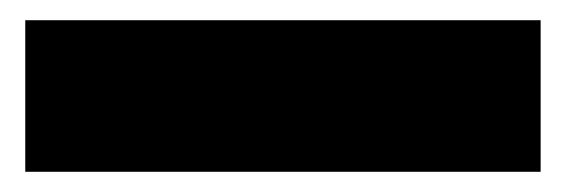

<svg xmlns="http://www.w3.org/2000/svg" viewBox="-20 18 560 190"><path d="M5 188H515V38H5Z"/></svg>

Font: Fira Sans Heavy
Style: Regular
Weight: 900
Designer: bBox Type GmbH & Carrois Corporate GbR & Edenspiekermann AG
Foundry: bBox Type GmbH & Carrois Corporate GbR & Edenspiekermann AG
Version: Version 4.300;PS 004.300;hotconv 1.0.88;makeotf.lib2.5.64775